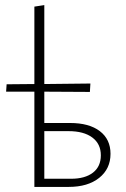

<svg xmlns="http://www.w3.org/2000/svg" viewBox="-20 -734 493 754"><path d="M255 -251Q330 -251 372 -219Q414 -187 414 -130Q414 -71 369.5 -35.5Q325 0 250 0H115V-374H4L6 -403L115 -404V-708L154 -714V-404L335 -406L333 -373L154 -374V-251ZM259 -32Q314 -32 345 -56Q376 -80 376 -124Q376 -169 342.5 -194Q309 -219 249 -219H154V-32Z"/></svg>

Font: EauTestInfant Light
Style: Regular
Weight: 300
Designer: Christian Thalmann (Catharsis Fonts)
Version: Version 0.001;PS 000.001;hotconv 1.0.88;makeotf.lib2.5.64775